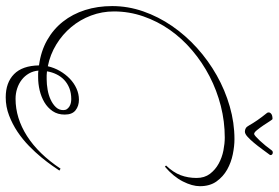

<svg xmlns="http://www.w3.org/2000/svg" viewBox="-166 -740 941 648"><g transform="rotate(90 304.0 -415.5)"><path d="M555.2 -146Q549.8 -137.7 538.3 -121.3Q526.9 -105 510.3 -84.7Q493.7 -64.5 471.9 -43.2Q450.2 -22 424.3 -4.6Q398.4 12.7 369.1 23.9Q339.8 35.2 308.1 35.2Q258.3 35.2 229.7 7.1Q201.2 -21 200.2 -77.1Q152.3 -83.5 115.2 -104.5Q78.1 -125.5 52.5 -158Q26.9 -190.4 13.4 -232.7Q0 -274.9 0 -324.2Q0 -377.4 17.8 -428.7Q35.6 -480 67.1 -525.9Q98.6 -571.8 141.4 -610.4Q184.1 -648.9 233.9 -677Q283.7 -705.1 338.6 -720.9Q393.6 -736.8 449.2 -736.8Q472.7 -736.8 500.2 -731.2Q527.8 -725.6 551.8 -712.2Q575.7 -698.7 591.8 -676.3Q607.9 -653.8 607.9 -620.1Q607.9 -594.2 591.8 -562.5Q575.7 -530.8 542 -502L538.1 -505.9Q561.5 -530.3 570.8 -555.2Q580.1 -580.1 580.1 -608.9Q580.1 -635.7 566.2 -654.1Q552.2 -672.4 531.7 -683.6Q511.2 -694.8 487.5 -699.5Q463.9 -704.1 443.8 -704.1Q389.6 -704.1 336.9 -690.7Q284.2 -677.2 237.1 -652.8Q189.9 -628.4 149.7 -594.2Q109.4 -560.1 80.3 -518.6Q51.3 -477.1 34.7 -429.2Q18.1 -381.3 18.1 -330.1Q18.1 -289.6 32 -252.7Q45.9 -215.8 70.8 -186Q95.7 -156.2 129.6 -135.5Q163.6 -114.7 203.1 -106.9Q208 -128.4 219 -147.5Q230 -166.5 244.9 -180.9Q259.8 -195.3 278.1 -203.6Q296.4 -211.9 315.9 -211.9Q337.4 -211.9 351.8 -200.4Q366.2 -189 366.2 -164.1Q366.2 -140.1 354.5 -123Q342.8 -106 324.5 -95.2Q306.2 -84.5 284.2 -79.3Q262.2 -74.2 241.2 -74.2Q234.9 -74.2 229 -74.2Q223.1 -74.2 217.8 -75.2Q219.2 -57.6 227.5 -43.2Q235.8 -28.8 248.8 -18.8Q261.7 -8.8 278.3 -3.4Q294.9 2 313 2Q377.9 2 438.5 -36.6Q499 -75.2 548.8 -149.9ZM314 -186Q293.5 -186 277.3 -179.7Q261.2 -173.3 249.5 -162.4Q237.8 -151.4 230.5 -136.5Q223.1 -121.6 220.2 -104Q227.1 -103 233.6 -103Q240.2 -103 247.1 -103Q263.7 -103 282.2 -106.2Q300.8 -109.4 315.9 -116.5Q331.1 -123.5 341.1 -134Q351.1 -144.5 351.1 -159.2Q351.1 -166.5 347.7 -171.4Q344.2 -176.3 338.9 -179.7Q333.5 -183.1 326.9 -184.6Q320.3 -186 314 -186ZM486.8 -862.3Q489.3 -866.2 494.6 -866.2Q497.6 -866.2 500.2 -864.3Q502.9 -862.3 502.9 -858.9Q502.9 -856.9 502 -856Q493.2 -844.2 482.7 -829.8Q472.2 -815.4 461.4 -802.5Q450.7 -789.6 440.9 -780.8Q431.2 -772 423.8 -772Q417.5 -772 412.4 -774.9Q407.2 -777.8 402.8 -786.1Q396 -798.3 385.3 -814Q374.5 -829.6 361.8 -845.2Q358.9 -848.1 358.9 -852.1Q358.9 -857.4 364.3 -861.3Q369.6 -865.2 380.9 -865.2Q382.8 -865.2 388.9 -855.5Q395 -845.7 402.8 -834.2Q410.6 -822.8 418.5 -813Q426.3 -803.2 431.6 -803.2Q434.1 -803.2 440.2 -808.6Q446.3 -814 454.3 -822.5Q462.4 -831.1 470.9 -841.6Q479.5 -852.1 486.8 -862.3Z"/></g></svg>

Font: Stalemate
Style: Regular
Weight: 400
Designer: Astigmatic (AOETI)
Foundry: Astigmatic (AOETI)
Version: Version 001.000